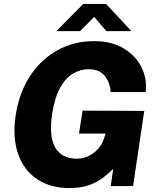

<svg xmlns="http://www.w3.org/2000/svg" viewBox="-20 -941 802 971"><path d="M332.5 10Q233 10 166 -36Q99 -82 70.8 -165Q42.5 -248 59.5 -359Q77 -473 132.2 -557Q187.5 -641 270.8 -687Q354 -733 454.5 -733Q544.5 -733 605.8 -696Q667 -659 695.8 -600.2Q724.5 -541.5 716.5 -475.5H539.5Q537 -523.5 509.8 -557.2Q482.5 -591 428.5 -591Q387 -591 349.5 -569Q312 -547 284.2 -497.2Q256.5 -447.5 243.5 -364Q233.5 -295 240.8 -251Q248 -207 267.5 -182.5Q287 -158 313.5 -148.2Q340 -138.5 368 -138.5Q402 -138.5 429.8 -152.8Q457.5 -167 476 -188.2Q494.5 -209.5 502 -230.5L514.5 -265.5H379.5L397.5 -381.5L709.5 -380L653 0H540L552.5 -87Q531 -65.5 502 -43Q473 -20.5 431.8 -5.2Q390.5 10 332.5 10ZM265 -783.5 400.5 -921H516.5L644.5 -783.5H518L456.5 -855.5L384.5 -783.5Z"/></svg>

Font: Public Sans ExtraBold
Style: Italic
Weight: 800
Italic angle: -8°
Designer: The Public Sans project authors (U.S. Web Design System). Libre Franklin designed by Pablo Impallari and Rodrigo Fuenzal
Version: Version 1.007; ttfautohint (v1.8.1) -l 8 -r 50 -G 200 -x 14 